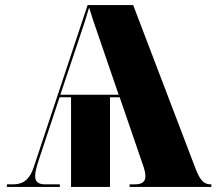

<svg xmlns="http://www.w3.org/2000/svg" viewBox="-20 -734 850 754"><path d="M7 0H215V-10H158C128 -10 118 -22 118 -43C118 -59 124 -81 133 -108L214 -352H259V0H412V-352H450L540 -90C547 -71 551 -55 551 -42C551 -21 539 -10 509 -10H489V0H810V-10H808C780 -10 765 -26 746 -77L503 -714H324L113 -79C94 -21 64 -10 30 -10H7ZM217 -362 297 -601C309 -636 319 -667 330 -704C341 -668 351 -638 363 -604L446 -362Z"/></svg>

Font: Noto Serif Display Black
Style: Regular
Weight: 900
Designer: Monotype Design Team
Foundry: Monotype Imaging Inc.
Version: Version 2.009